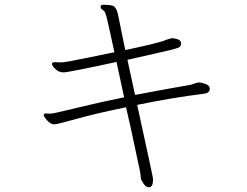

<svg xmlns="http://www.w3.org/2000/svg" viewBox="-20 -733 1040 809"><path d="M625 22Q625 56 608 56Q592 56 580 33Q576 25 574.5 22.5Q573 20 573 11.5Q573 3 567.5 -23Q562 -49 555.5 -78.5Q549 -108 540.5 -149.5Q532 -191 511 -281Q384 -255 302 -232Q220 -209 209 -209Q198 -209 187.5 -217.5Q177 -226 170.5 -235.5Q164 -245 164 -247Q164 -255 174 -255L192 -254Q204 -254 301.5 -278Q399 -302 503 -323L471 -472Q268 -428 248 -428Q228 -428 213.5 -442Q199 -456 199 -463.5Q199 -471 212 -471L238 -470Q255 -470 350.5 -490Q446 -510 462 -513Q433 -648 428 -665.5Q423 -683 418.5 -687Q414 -691 409 -694Q404 -697 404 -704V-705Q405 -713 414 -713Q455 -713 462.5 -704.5Q470 -696 473 -687Q476 -678 481 -653.5Q486 -629 493 -594Q500 -559 508 -522Q662 -555 677 -564Q699 -572 707 -572Q715 -572 728.5 -567.5Q742 -563 743 -552V-549Q743 -536 730 -531.5Q717 -527 699.5 -522.5Q682 -518 630 -506.5Q578 -495 517 -481L549 -333Q708 -363 785 -376Q793 -378 801 -381.5Q809 -385 818 -385.5Q827 -386 844 -380Q861 -374 863 -364L864 -359Q864 -341 839 -338Q702 -321 558 -291Q625 14 625 22Z"/></svg>

Font: LXGW WenKai Light
Style: Regular
Weight: 300
Designer: LXGW / Fontworks Inc.
Foundry: LXGW / Fontworks Inc.
Version: Version 1.501; October 10, 2024